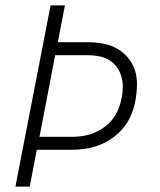

<svg xmlns="http://www.w3.org/2000/svg" viewBox="-20 -690 590 710"><path d="M37 0 167 -670H220L194 -534H303Q332 -534 360 -529Q388 -524 411.5 -511Q435 -498 452.5 -477.5Q470 -457 478.5 -431.5Q487 -406 486.5 -377Q486 -348 481 -319Q476 -293 466 -267.5Q456 -242 438 -219.5Q420 -197 397 -180.5Q374 -164 348.5 -154Q323 -144 296.5 -140Q270 -136 244 -136H116L90 0ZM126 -184H245Q265 -184 285.5 -187Q306 -190 326 -198Q346 -206 364.5 -219Q383 -232 396.5 -249.5Q410 -267 418 -287Q426 -307 430 -328Q434 -349 434 -370Q434 -391 428 -410Q422 -429 410 -444.5Q398 -460 381 -469.5Q364 -479 343.5 -482.5Q323 -486 302 -486H184Z"/></svg>

Font: Lode Dark Term
Style: Italic
Weight: 400
Italic angle: -11°
Monospace: yes
Designer: Belleve Invis
Foundry: Belleve Invis
Version: Version 29.2.0